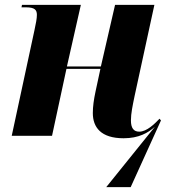

<svg xmlns="http://www.w3.org/2000/svg" viewBox="-20 -556 698 786"><path d="M415 210H515L639 -63L633 -70C613 -49 581 -17 550 -17C527 -17 516 -32 516 -63C516 -92 523 -124 531 -163L612 -536H451L393 -284H254L311 -536H70L68 -526H86C123 -526 131 -515 131 -495C131 -480 127 -460 121 -432L28 0H193L252 -274H391L371 -181C364 -148 360 -120 360 -93C360 -35 393 10 486 10C548 10 586 -12 614 -37Z"/></svg>

Font: Noto Serif Display SemiCondensed ExtraBold
Style: Italic
Weight: 800
Width: 4
Italic angle: -12°
Designer: Monotype Design Team
Foundry: Monotype Imaging Inc.
Version: Version 2.009